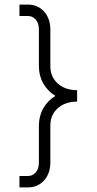

<svg xmlns="http://www.w3.org/2000/svg" viewBox="-20 -781 423 839"><path d="M200 -232V-71Q200 -23 172.5 7.5Q145 38 102 38H65V-12H102Q123 -12 136.5 -28Q150 -44 150 -71V-232Q150 -274 169 -307.5Q188 -341 222 -362Q188 -383 169 -416.5Q150 -450 150 -492V-652Q150 -679 136.5 -695Q123 -711 102 -711H65V-761H102Q145 -761 172.5 -730.5Q200 -700 200 -652V-492Q200 -445 232.5 -416Q265 -387 317 -387V-337Q265 -337 232.5 -308Q200 -279 200 -232Z"/></svg>

Font: SUITE Light
Style: Regular
Weight: 300
Designer: Sun
Foundry: Sun
Version: Version 2.040